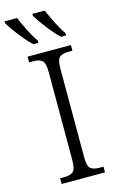

<svg xmlns="http://www.w3.org/2000/svg" viewBox="-171 -985 632 1040"><g transform="rotate(-15 145.0 -465.5)"><path d="M39 0V-32H63Q96 -32 112 -45.5Q128 -59 128 -110V-603Q128 -655 112 -668.5Q96 -682 63 -682H39V-714H282V-682H259Q225 -682 209.5 -668.5Q194 -655 194 -603V-111Q194 -59 209.5 -45.5Q225 -32 259 -32H282V0ZM242 -771Q222 -789 198.5 -817.5Q175 -846 154.5 -874.5Q134 -903 124 -921V-931H193Q208 -897 229 -854.5Q250 -812 270 -784V-771ZM87 -771Q67 -789 43 -817.5Q19 -846 -1.5 -874.5Q-22 -903 -32 -921V-931H38Q52 -897 73.5 -854.5Q95 -812 115 -784V-771Z"/></g></svg>

Font: Noto Serif SemiCondensed Light
Style: Regular
Weight: 300
Width: 4
Designer: Monotype Design Team
Foundry: Monotype Imaging Inc.
Version: Version 2.013